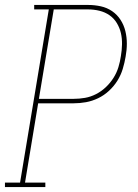

<svg xmlns="http://www.w3.org/2000/svg" viewBox="-38 -755 558 775"><path d="M-18 0V-18H43L159 -717H100V-735H318Q344 -735 369 -729.5Q394 -724 414.5 -710Q435 -696 448.5 -675Q462 -654 468 -629.5Q474 -605 474 -579Q474 -553 469 -526Q465 -502 457.5 -477Q450 -452 436 -429.5Q422 -407 402 -388.5Q382 -370 358 -358.5Q334 -347 309 -342.5Q284 -338 259 -338H116L63 -18H145V0ZM119 -356H259Q282 -356 305 -360Q328 -364 349.5 -375Q371 -386 389 -403Q407 -420 420 -440.5Q433 -461 440 -484Q447 -507 450 -529Q454 -552 454.5 -576Q455 -600 450 -621.5Q445 -643 433.5 -662Q422 -681 404 -693.5Q386 -706 363.5 -711.5Q341 -717 318 -717H179Z"/></svg>

Font: Iosevka Slab Thin Oblique
Style: Regular
Weight: 100
Italic angle: -9°
Monospace: yes
Designer: Belleve Invis
Foundry: Belleve Invis
Version: Version 11.1.0; ttfautohint (v1.8.3)